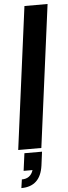

<svg xmlns="http://www.w3.org/2000/svg" viewBox="-65 -831 381 1075"><g transform="rotate(-5 125.0 -293.0)"><path d="M141 0H11L116 -800H246ZM10 214 17 166Q66 166 81 119H31L44 21H143L133 98Q117 214 10 214Z"/></g></svg>

Font: Tanohe Sans SemiBold
Style: Italic
Weight: 600
Designer: Village Type and Design LLC & Cristiano Sobral
Foundry: Cooper Hewitt Smithsonian Design Museum
Version: Version 1.00;September 29, 2021;FontCreator 13.0.0.2655 64-b